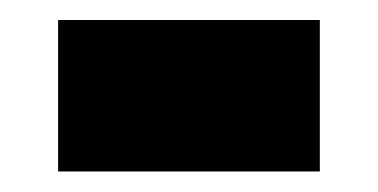

<svg xmlns="http://www.w3.org/2000/svg" viewBox="-20 -167 368 187"><path d="M36.6 -147.5H291.5V0H36.6Z"/></svg>

Font: Vazirmatn UI Black
Style: Regular
Weight: 900
Designer: Saber Rastikerdar
Foundry: Saber Rastikerdar
Version: Version 33.003